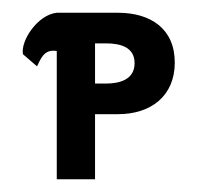

<svg xmlns="http://www.w3.org/2000/svg" viewBox="-20 -281 309 301"><path d="M69 -201V0H129V-102H165C216 -102 254 -130 254 -183C254 -236 216 -261 165 -261H69C39 -258 12 -217 16 -196L38 -177C43 -186 48 -205 69 -201ZM129 -150V-213H146C169 -213 191 -207 191 -182C191 -157 169 -150 146 -150Z"/></svg>

Font: Hussar Tani
Style: Dwa
Weight: 700
Foundry: Cannot Into Space Fonts
Version: Version 0.92